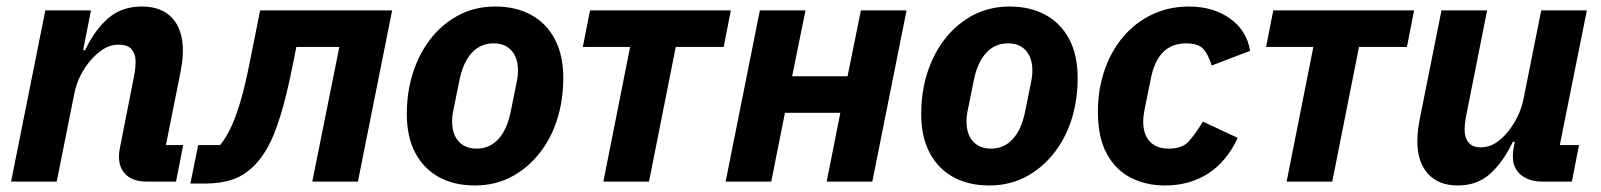

<svg xmlns="http://www.w3.org/2000/svg" viewBox="-20 -557 4910 589"><path d="M154 0H14L119 -525H259L235 -403H241Q271 -466 312.5 -501.5Q354 -537 415 -537Q476 -537 508.5 -501.5Q541 -466 541 -401Q541 -382 538.5 -364.5Q536 -347 532 -327L489 -112H542L520 0H429Q389 0 367 -20.5Q345 -41 345 -76Q345 -85 346 -92.5Q347 -100 348 -104L389 -312Q392 -326 394 -339.5Q396 -353 396 -368Q396 -391 384 -405.5Q372 -420 343 -420Q318 -420 296.5 -406Q275 -392 258 -372Q240 -351 227 -325.5Q214 -300 208 -270Z M564 6 588 -112H655Q672 -132 687 -163Q702 -194 716.5 -242Q731 -290 745 -360L778 -525H1183L1078 0H938L1021 -413H889L879 -362Q859 -262 840 -201Q821 -140 801.5 -105.5Q782 -71 760 -49Q729 -18 692.5 -6Q656 6 611 6Z M1437 12Q1373 12 1326 -14Q1279 -40 1253.5 -89Q1228 -138 1228 -207Q1228 -230 1230 -251Q1232 -272 1236 -292Q1251 -365 1288 -420Q1325 -475 1379 -506Q1433 -537 1499 -537Q1563 -537 1610 -511Q1657 -485 1682.5 -436Q1708 -387 1708 -318Q1708 -296 1706 -274.5Q1704 -253 1700 -233Q1686 -161 1648.5 -105.5Q1611 -50 1557 -19Q1503 12 1437 12ZM1442 -101Q1482 -101 1509 -130.5Q1536 -160 1547 -216L1566 -310Q1567 -315 1568 -323Q1569 -331 1569 -341Q1569 -366 1560.5 -384.5Q1552 -403 1535.5 -413.5Q1519 -424 1494 -424Q1454 -424 1427 -394.5Q1400 -365 1389 -309L1370 -215Q1369 -211 1368 -202.5Q1367 -194 1367 -184Q1367 -159 1375.5 -140.5Q1384 -122 1401 -111.5Q1418 -101 1442 -101Z M1831 0 1913 -413H1768L1790 -525H2222L2200 -413H2053L1971 0Z M2206 0 2311 -525H2451L2410 -323H2580L2621 -525H2761L2656 0H2516L2558 -211H2388L2346 0Z M3015 12Q2951 12 2904 -14Q2857 -40 2831.5 -89Q2806 -138 2806 -207Q2806 -230 2808 -251Q2810 -272 2814 -292Q2829 -365 2866 -420Q2903 -475 2957 -506Q3011 -537 3077 -537Q3141 -537 3188 -511Q3235 -485 3260.5 -436Q3286 -387 3286 -318Q3286 -296 3284 -274.5Q3282 -253 3278 -233Q3264 -161 3226.5 -105.5Q3189 -50 3135 -19Q3081 12 3015 12ZM3020 -101Q3060 -101 3087 -130.5Q3114 -160 3125 -216L3144 -310Q3145 -315 3146 -323Q3147 -331 3147 -341Q3147 -366 3138.5 -384.5Q3130 -403 3113.5 -413.5Q3097 -424 3072 -424Q3032 -424 3005 -394.5Q2978 -365 2967 -309L2948 -215Q2947 -211 2946 -202.5Q2945 -194 2945 -184Q2945 -159 2953.5 -140.5Q2962 -122 2979 -111.5Q2996 -101 3020 -101Z M3554 12Q3497 12 3450.5 -11Q3404 -34 3376 -84Q3348 -134 3348 -215Q3348 -236 3350 -256.5Q3352 -277 3356 -296Q3371 -368 3409 -422.5Q3447 -477 3503.5 -507Q3560 -537 3627 -537Q3702 -537 3753.5 -500Q3805 -463 3815 -401L3697 -356Q3688 -387 3672.5 -405.5Q3657 -424 3619 -424Q3575 -424 3548 -397Q3521 -370 3510 -314L3492 -225Q3490 -215 3488.5 -204.5Q3487 -194 3487 -183Q3487 -159 3495.5 -140.5Q3504 -122 3521.5 -111.5Q3539 -101 3566 -101Q3607 -101 3627.5 -124Q3648 -147 3670 -184L3777 -134Q3743 -61 3686 -24.5Q3629 12 3554 12Z M3927 0 4009 -413H3864L3886 -525H4318L4296 -413H4149L4067 0Z M4402 -525H4542L4480 -213Q4477 -199 4475 -185Q4473 -171 4473 -160Q4473 -135 4485 -120Q4497 -105 4522 -105Q4548 -105 4568.5 -118.5Q4589 -132 4606 -153Q4623 -174 4635.5 -199.5Q4648 -225 4654 -255L4708 -525H4848L4765 -112H4824L4802 0H4709Q4672 0 4646.5 -20Q4621 -40 4621 -77Q4621 -85 4622 -94Q4623 -103 4624 -107L4627 -122H4621Q4592 -61 4552 -24.5Q4512 12 4452 12Q4393 12 4360.5 -24Q4328 -60 4328 -124Q4328 -144 4330.5 -162Q4333 -180 4337 -200Z"/></svg>

Font: IBM Plex Sans
Style: Bold Italic
Weight: 700
Italic angle: -11.31°
Designer: Mike Abbink, Paul van der Laan, Pieter van Rosmalen
Foundry: Bold Monday
Version: Version 3.201